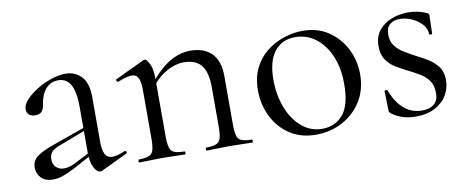

<svg xmlns="http://www.w3.org/2000/svg" viewBox="-46 -571 1844 756"><g transform="rotate(-10 876.5 -193.0)"><path d="M314.2 6Q310.2 8 305.8 8Q292.6 8 281 -13.6Q269.4 -35.2 269.4 -76.2V-255Q269.4 -302 260.8 -328Q252.2 -354 237.6 -364.2Q223 -374.4 204.8 -374.4Q180.2 -374.4 164.2 -361.7Q148.2 -349 140 -330.1Q131.8 -311.2 129 -291.8Q127.6 -278 120.2 -266.1Q112.8 -254.2 91.6 -254.2Q76.2 -254.2 67.2 -262Q58.2 -269.8 58.2 -284Q58.2 -302 76 -321.3Q93.8 -340.6 121.3 -357.5Q148.8 -374.4 179.6 -384.7Q210.4 -395 236.6 -395Q275 -395 300 -368.5Q325 -342 325 -285V-108Q325 -73.4 333.9 -57Q342.8 -40.6 363.4 -40.6Q381.4 -40.6 413.2 -54Q418 -56 420.1 -50.5Q422.2 -45 417.2 -43ZM117.8 7Q86 7 69.8 -10.3Q53.6 -27.6 53.6 -51.4Q53.6 -79.4 75.9 -95.7Q98.2 -112 148.2 -129.4L279.4 -175.8L281.8 -164.8L165.6 -120.6Q142.6 -112.2 133.1 -101Q123.6 -89.8 123.6 -72.8Q123.6 -51.8 136 -40.2Q148.4 -28.6 167.2 -28.6Q177.6 -28.6 187.9 -31.3Q198.2 -34 207.8 -38.6L293.2 -82.2L295 -70L208.2 -23Q178.4 -7.6 158 -0.3Q137.6 7 117.8 7Z M732.6 0Q729.6 0 729.6 -6Q729.6 -12 732.6 -12Q771.6 -12 783.4 -25.3Q795.2 -38.6 795.2 -81V-243.4Q795.2 -303 772.9 -330.6Q750.6 -358.2 703 -358.2Q666.6 -358.2 628.7 -335.2Q590.8 -312.2 563.8 -271.8L559.6 -283.8Q604.2 -343.4 647.4 -371.1Q690.6 -398.8 736.2 -398.8Q791.4 -398.8 821.5 -368.2Q851.6 -337.6 851.6 -277V-81Q851.6 -38.6 863.1 -25.3Q874.6 -12 914.4 -12Q917.4 -12 917.4 -6Q917.4 0 914.4 0Q896.8 0 873.2 -1Q849.6 -2 823.8 -2Q798.2 -2 774.2 -1Q750.2 0 732.6 0ZM463.6 0Q460.6 0 460.6 -6Q460.6 -12 463.6 -12Q502.6 -12 514.4 -25.3Q526.2 -38.6 526.2 -81V-278.6Q526.2 -312 518.4 -327.3Q510.6 -342.6 491.2 -342.6Q481.4 -342.6 467.8 -338.7Q454.2 -334.8 436.8 -327.8Q432.8 -326.6 430.4 -331.8Q428 -337 431.6 -338.8L548.2 -394Q551 -395.2 553.6 -395.2Q561.4 -395.2 572 -374Q582.6 -352.8 582.6 -312.6V-81Q582.6 -38.6 594.1 -25.3Q605.6 -12 645.4 -12Q648.4 -12 648.4 -6Q648.4 0 645.4 0Q627.8 0 604.2 -1Q580.6 -2 554.8 -2Q529.2 -2 505.2 -1Q481.2 0 463.6 0Z M1167.4 13Q1107.6 13 1063.6 -16Q1019.6 -45 995.8 -93.5Q972 -142 972 -198Q972 -250 991.2 -288Q1010.4 -326 1042.2 -350.5Q1074 -375 1111.4 -387Q1148.8 -399 1185.2 -399Q1246 -399 1289.5 -369Q1333 -339 1356.2 -292Q1379.4 -245 1379.4 -192.8Q1379.4 -129.4 1350.1 -83.3Q1320.8 -37.2 1272.8 -12.1Q1224.8 13 1167.4 13ZM1195.8 -5.6Q1248.6 -5.6 1279.8 -43.4Q1311 -81.2 1311 -165Q1311 -228.4 1290.5 -276.6Q1270 -324.8 1234.2 -352.2Q1198.4 -379.6 1152 -379.6Q1098.6 -379.6 1068.9 -341Q1039.2 -302.4 1039.2 -228.6Q1039.2 -167.8 1059 -116.7Q1078.8 -65.6 1114.2 -35.6Q1149.6 -5.6 1195.8 -5.6Z M1515.4 -325.2Q1515.4 -299.4 1528.5 -281.3Q1541.6 -263.2 1562.4 -250.5Q1583.2 -237.8 1605.8 -225.6Q1631.6 -213.2 1654.8 -198.5Q1678 -183.8 1693.2 -163.4Q1708.4 -143 1708.4 -110.4Q1708.4 -78.4 1692.3 -50.7Q1676.2 -23 1644.4 -6Q1612.6 11 1566.6 11Q1542.4 11 1519 4.7Q1495.6 -1.6 1470.6 -19.2Q1468.6 -21.2 1466.6 -24.2Q1464.6 -27.2 1464.6 -31.2L1462.6 -108.6Q1462.6 -111.6 1468.1 -112.1Q1473.6 -112.6 1474.6 -109.8Q1487.2 -76.2 1505.2 -53.5Q1523.2 -30.8 1545.9 -19.5Q1568.6 -8.2 1595.4 -8.2Q1627.4 -8.2 1644.8 -23.9Q1662.2 -39.6 1660.6 -71.2Q1659.8 -100 1646.1 -118.1Q1632.4 -136.2 1611.8 -148.5Q1591.2 -160.8 1568.8 -171.8Q1544.2 -184 1521.6 -197.6Q1499 -211.2 1484.4 -232.3Q1469.8 -253.4 1469.8 -286.8Q1469.8 -325.6 1490 -350.2Q1510.2 -374.8 1541.3 -386.6Q1572.4 -398.4 1606 -398.4Q1624.8 -398.4 1642.9 -395Q1661 -391.6 1679.4 -383.4Q1688.4 -379.6 1688.4 -372.4Q1688.4 -356.4 1687.4 -338.5Q1686.4 -320.6 1686.4 -299.4Q1686.4 -297.2 1680.4 -297.2Q1674.4 -297.2 1674.4 -299.4Q1674.4 -321.6 1658.1 -339.6Q1641.8 -357.6 1618 -368.1Q1594.2 -378.6 1570 -378.6Q1545.6 -378.6 1530.5 -366Q1515.4 -353.4 1515.4 -325.2Z"/></g></svg>

Font: Cormorant Light
Style: Regular
Weight: 300
Designer: Christian Thalmann (Catharsis Fonts)
Foundry: Catharsis Fonts
Version: Version 4.000